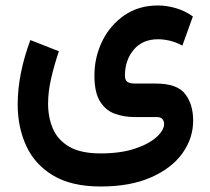

<svg xmlns="http://www.w3.org/2000/svg" viewBox="-20 -428 758 694"><path d="M343.8 246.1Q238.8 246.1 172.4 206.5Q106 167 75 99.6Q43.9 32.2 43.9 -50.8Q43.9 -106.4 55.9 -165.8Q67.9 -225.1 89.8 -283.2L192.9 -242.7Q176.3 -193.8 165 -145.3Q153.8 -96.7 153.8 -53.2Q153.8 -3.9 171.1 36.9Q188.5 77.6 230 102.1Q271.5 126.5 343.8 126.5Q416 126.5 467.3 109.4Q518.6 92.3 545.9 67.4Q573.2 42.5 573.2 20Q573.2 10.3 567.4 2.7Q561.5 -4.9 545.9 -4.9H466.8Q427.7 -4.9 394.5 -17.1Q361.3 -29.3 341.3 -61.8Q321.3 -94.2 321.3 -154.8Q321.3 -221.2 349.4 -278.8Q377.4 -336.4 429 -372.3Q480.5 -408.2 550.8 -408.2Q582.5 -408.2 615.2 -398.7Q647.9 -389.2 677.2 -368.7L639.2 -263.2Q615.2 -275.9 593.3 -281Q571.3 -286.1 551.3 -286.1Q495.1 -286.1 463.4 -248.3Q431.6 -210.4 431.6 -154.8Q431.6 -138.2 440.4 -132.1Q449.2 -126 467.8 -126H543Q620.6 -126 649.4 -88.1Q678.2 -50.3 678.2 7.8Q678.2 71.8 639.4 126Q600.6 180.2 525.9 213.1Q451.2 246.1 343.8 246.1Z"/></svg>

Font: Vazirmatn RD UI FD SemiBold
Style: Regular
Weight: 600
Designer: Saber Rastikerdar
Foundry: Saber Rastikerdar
Version: Version 33.003